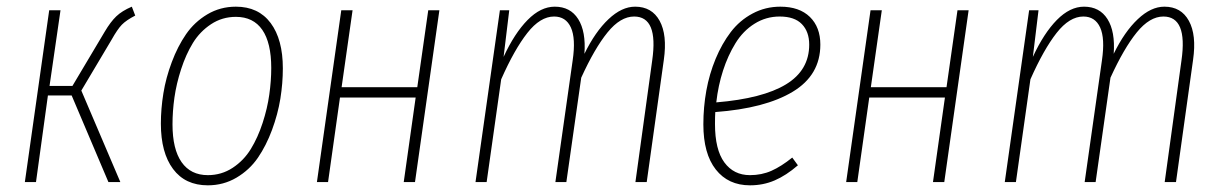

<svg xmlns="http://www.w3.org/2000/svg" viewBox="-20 -551 3702 581"><path d="M378.9 -530.8 389.2 -503.9Q361.8 -489.7 348.6 -476.1Q335.4 -462.4 317.9 -431.2L226.1 -276.9L344.2 0H308.1L196.8 -262.2H125L88.9 0H55.2L128.9 -520H163.1L129.9 -291H199.2L296.9 -455.1Q314.5 -484.9 331.8 -501.5Q349.1 -518.1 378.9 -530.8Z M608.9 9.8Q540.5 9.8 503.7 -39.6Q466.8 -88.9 466.8 -176.8Q466.8 -221.7 474.4 -268.6Q481.9 -315.4 499.8 -363Q517.6 -410.6 543 -447.5Q568.4 -484.4 607.4 -507.6Q646.5 -530.8 693.8 -530.8Q762.2 -530.8 799.1 -481.2Q835.9 -431.6 835.9 -344.2Q835.9 -299.3 828.4 -252.4Q820.8 -205.6 803.2 -158Q785.6 -110.4 760.3 -73.5Q734.9 -36.6 695.6 -13.4Q656.2 9.8 608.9 9.8ZM608.9 -21Q650.4 -21 684.1 -43.2Q717.8 -65.4 739 -100.1Q760.3 -134.8 774.7 -179Q789.1 -223.1 794.9 -264.9Q800.8 -306.6 800.8 -345.2Q800.8 -421.4 773.7 -460.7Q746.6 -500 693.8 -500Q652.3 -500 618.7 -477.8Q585 -455.6 563.7 -420.9Q542.5 -386.2 528.1 -341.8Q513.7 -297.4 507.8 -255.6Q502 -213.9 502 -174.8Q502 -99.6 529.5 -60.3Q557.1 -21 608.9 -21Z M1201.7 0 1237.8 -255.9H1008.8L972.7 0H939L1012.7 -520H1046.9L1013.7 -287.1H1242.7L1275.9 -520H1309.6L1235.8 0Z M1901.9 -530.8Q1952.6 -530.8 1976.1 -488Q1999.5 -445.3 1988.8 -370.1L1937 0H1902.8L1953.6 -368.2Q1972.7 -501 1898.9 -501Q1857.4 -501 1818.4 -452.9Q1779.3 -404.8 1738.8 -315.9L1693.8 0H1660.6L1712.9 -368.2Q1722.7 -434.6 1707.5 -467.8Q1692.4 -501 1656.7 -501Q1614.7 -501 1575.7 -451.2Q1536.6 -401.4 1496.6 -311L1452.6 0H1418.9L1492.7 -520H1521L1503.9 -378.9Q1537.1 -450.7 1576.7 -490.7Q1616.2 -530.8 1658.7 -530.8Q1706.1 -530.8 1729.7 -493.2Q1753.4 -455.6 1748.5 -388.2Q1781.2 -455.1 1821.3 -492.9Q1861.3 -530.8 1901.9 -530.8Z M2462.4 -416Q2462.4 -323.7 2378.9 -273.4Q2295.4 -223.1 2144.5 -211.9Q2143.6 -199.7 2143.6 -175.8Q2143.6 -98.1 2171.9 -59.6Q2200.2 -21 2249.5 -21Q2284.7 -21 2314.5 -34.2Q2344.2 -47.4 2377.4 -74.2L2394.5 -50.8Q2358.9 -20 2324.2 -5.1Q2289.6 9.8 2249.5 9.8Q2183.6 9.8 2146 -38.1Q2108.4 -85.9 2108.4 -174.8Q2108.4 -226.6 2117.4 -276.9Q2126.5 -327.1 2145.5 -373Q2164.6 -418.9 2191.4 -454.1Q2218.3 -489.3 2257.1 -510Q2295.9 -530.8 2341.3 -530.8Q2398.9 -530.8 2430.7 -499.8Q2462.4 -468.8 2462.4 -416ZM2339.4 -501Q2297.9 -501 2263.2 -479.2Q2228.5 -457.5 2205.6 -420.2Q2182.6 -382.8 2168 -337.6Q2153.3 -292.5 2147.5 -241.2Q2288.1 -252.9 2358.4 -295.7Q2428.7 -338.4 2428.7 -416Q2428.7 -455.1 2406.5 -478Q2384.3 -501 2339.4 -501Z M2803.2 0 2839.4 -255.9H2610.4L2574.2 0H2540.5L2614.3 -520H2648.4L2615.2 -287.1H2844.2L2877.4 -520H2911.1L2837.4 0Z M3503.4 -530.8Q3554.2 -530.8 3577.6 -488Q3601.1 -445.3 3590.3 -370.1L3538.6 0H3504.4L3555.2 -368.2Q3574.2 -501 3500.5 -501Q3459 -501 3419.9 -452.9Q3380.9 -404.8 3340.3 -315.9L3295.4 0H3262.2L3314.5 -368.2Q3324.2 -434.6 3309.1 -467.8Q3293.9 -501 3258.3 -501Q3216.3 -501 3177.2 -451.2Q3138.2 -401.4 3098.1 -311L3054.2 0H3020.5L3094.2 -520H3122.6L3105.5 -378.9Q3138.7 -450.7 3178.2 -490.7Q3217.8 -530.8 3260.3 -530.8Q3307.6 -530.8 3331.3 -493.2Q3355 -455.6 3350.1 -388.2Q3382.8 -455.1 3422.9 -492.9Q3462.9 -530.8 3503.4 -530.8Z"/></svg>

Font: Fira Sans Compressed UltraLight
Style: Italic
Weight: 200
Width: 3
Italic angle: -8°
Designer: Carrois Corporate & Edenspiekermann AG
Foundry: Carrois Corporate GbR & Edenspiekermann AG
Version: Version 4.203;PS 004.203;hotconv 1.0.88;makeotf.lib2.5.64775